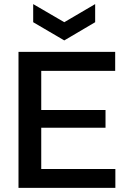

<svg xmlns="http://www.w3.org/2000/svg" viewBox="-20 -912 615 932"><path d="M141.1 -892.1 292 -804.2 441.9 -892.1V-804.2L292 -715.8L141.1 -804.2ZM69.8 0V-660.2H539.1V-567.9H180.2V-377.9H492.2V-292H180.2V-91.8H540V0Z"/></svg>

Font: Bricolage Grotesque Medium
Style: Regular
Weight: 500
Designer: Mathieu Triay
Foundry: Atelier Triay
Version: Version 1.000;gftools[0.9.30]